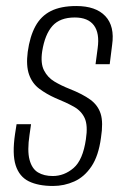

<svg xmlns="http://www.w3.org/2000/svg" viewBox="-20 -611 410 637"><path d="M156 6Q107 6 75.5 -9.5Q44 -25 32 -62.5Q20 -100 30 -167L35 -199H83L78 -164Q70 -111 78 -81Q86 -51 106 -39Q126 -27 155 -27Q193 -27 224 -53.5Q255 -80 265 -149Q272 -195 261 -219Q250 -243 225 -257Q200 -271 163 -286Q134 -299 110.5 -316.5Q87 -334 76.5 -363.5Q66 -393 72 -439Q79 -490 97.5 -524Q116 -558 149 -574.5Q182 -591 233 -591Q298 -591 329.5 -557.5Q361 -524 352 -462L344 -398Q332 -398 320 -398Q308 -398 297 -398L304 -451Q311 -501 291.5 -527Q272 -553 228 -553Q179 -553 154 -525Q129 -497 120 -441Q114 -401 126 -377.5Q138 -354 160.5 -340.5Q183 -327 211 -316Q254 -299 279.5 -280.5Q305 -262 314 -233.5Q323 -205 315 -154Q307 -94 283.5 -59Q260 -24 226.5 -9Q193 6 156 6Z"/></svg>

Font: Alumni Sans Light
Style: Italic
Weight: 300
Italic angle: -8°
Version: Version 1.016